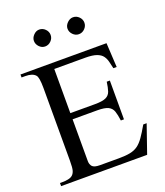

<svg xmlns="http://www.w3.org/2000/svg" viewBox="-155 -966 920 1070"><g transform="rotate(-20 305.5 -431.0)"><path d="M588.9 -166.5 531.2 0H21V-18.6H43.9Q52.2 -18.6 69.3 -21.7Q86.4 -24.9 96.2 -33.7Q106 -42.5 110.8 -58.1Q115.7 -73.7 115.7 -117.7V-547.4Q115.7 -610.8 103 -624.5Q85.4 -644.5 43.9 -644.5H21V-662.1H531.2L539.1 -518.1H519.5Q514.6 -539.6 510 -558.8Q505.4 -578.1 494.4 -593.5Q483.4 -608.9 459.5 -617.7Q435.5 -626.5 392.1 -626.5H208.5V-364.7H354.5Q399.4 -364.7 419.9 -374.5Q440.4 -384.3 447.5 -405.5Q454.6 -426.8 459 -460H477.5V-230H459Q454.6 -264.6 447.3 -286.1Q439.9 -307.6 419.4 -317.9Q398.9 -328.1 354.5 -328.1H208.5V-80.1Q208.5 -60.5 219.5 -48.1Q230.5 -35.6 264.6 -35.6H376.5Q417 -35.6 443.8 -41Q470.7 -46.4 490 -60.3Q509.3 -74.2 527.3 -99.9Q545.4 -125.5 568.8 -166.5ZM454.6 -812Q454.6 -792 439.7 -776.9Q424.8 -761.7 404.3 -761.7Q384.3 -761.7 369.4 -777.1Q354.5 -792.5 354.5 -812Q354.5 -830.6 370.1 -846.2Q385.7 -861.8 404.3 -861.8Q424.8 -861.8 439.7 -846.9Q454.6 -832 454.6 -812ZM254.4 -812Q254.4 -792 239.5 -776.9Q224.6 -761.7 204.1 -761.7Q184.6 -761.7 169.9 -777.1Q155.3 -792.5 155.3 -812Q155.3 -830.6 170.4 -846.2Q185.5 -861.8 204.1 -861.8Q224.6 -861.8 239.5 -846.9Q254.4 -832 254.4 -812Z"/></g></svg>

Font: BabelStone Roman
Style: Regular
Weight: 400
Designer: Walt Agee, Victor Gaultney, Peter Martin, Debbi Hosken, Becca Hirsbrunner (SIL); Andrew West (BabelStone)
Foundry: BabelStone
Version: Version 16.000